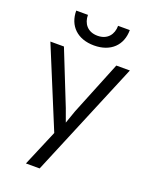

<svg xmlns="http://www.w3.org/2000/svg" viewBox="-164 -770 849 1078"><g transform="rotate(20 260.0 -231.5)"><path d="M498 -470H417L287 -149L260 -72L232 -149L104 -470H23L219 5L128 220H210ZM100 -683C100 -593 160 -533 260 -533C360 -533 420 -593 420 -683H350C350 -632 320 -591 260 -591C200 -591 170 -632 170 -683Z"/></g></svg>

Font: Kreadon Medium
Style: Regular
Weight: 500
Designer: kohakuno
Foundry: StudioGnu
Version: Version 1.000;Glyphs 3.1.2 (3151)